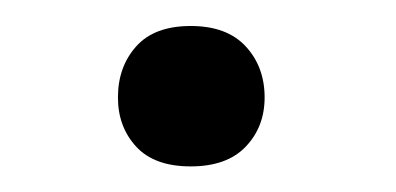

<svg xmlns="http://www.w3.org/2000/svg" viewBox="-20 -122 303 147"><path d="M70.3 -47.4Q70.3 -70.8 84.2 -86.4Q98.1 -102.1 126 -102.1Q153.8 -102.1 168.2 -86.4Q182.6 -70.8 182.6 -47.4Q182.6 -24.9 168.2 -9.8Q153.8 5.4 126 5.4Q98.1 5.4 84.2 -9.8Q70.3 -24.9 70.3 -47.4Z"/></svg>

Font: MAUL
Style: Regular
Weight: 400
Designer: MAUL
Version: Version 1.0; 2020; ttfautohint (v1.8.3)